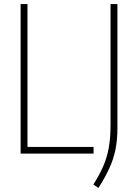

<svg xmlns="http://www.w3.org/2000/svg" viewBox="-20 -760 683 950"><path d="M82 0V-740H116V-33H443V0ZM467 170 442 153Q472 105.5 490.8 62.5Q509.5 19.5 518.2 -29.2Q527 -78 527 -143V-740H561V-128Q561 -66.5 551 -18.5Q541 29.5 520.2 74.2Q499.5 119 467 170Z"/></svg>

Font: Encode Sans Condensed Thin
Style: Regular
Weight: 100
Width: 3
Designer: Multiple Designers
Foundry: Impallari Type
Version: Version 3.000; ttfautohint (v1.8.3) -l 8 -r 50 -G 200 -x 14 